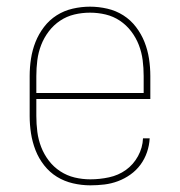

<svg xmlns="http://www.w3.org/2000/svg" viewBox="-20 -548 540 576"><path d="M251 8Q225 8 199 2Q173 -4 151 -17.5Q129 -31 112.5 -52Q96 -73 86.5 -97.5Q77 -122 73 -148Q69 -174 69 -200V-320Q69 -346 73 -372Q77 -398 86.5 -422Q96 -446 112 -467Q128 -488 150 -502Q172 -516 198 -522Q224 -528 250 -528Q276 -528 302 -522Q328 -516 350 -502Q372 -488 388 -467Q404 -446 413.5 -422Q423 -398 427 -372Q431 -346 431 -320V-251H89V-200Q89 -176 92 -152.5Q95 -129 103.5 -107Q112 -85 126.5 -66Q141 -47 161 -34Q181 -21 204 -15.5Q227 -10 251 -10Q279 -10 307 -16Q335 -22 357.5 -38Q380 -54 394 -79.5Q408 -105 409 -133H429Q428 -112 421 -91.5Q414 -71 401.5 -54Q389 -37 371.5 -24.5Q354 -12 334 -4.5Q314 3 293 5.5Q272 8 251 8ZM89 -269H411V-320Q411 -344 408 -367.5Q405 -391 396.5 -413Q388 -435 373.5 -454Q359 -473 339.5 -486Q320 -499 297 -504.5Q274 -510 250 -510Q226 -510 203 -504.5Q180 -499 160.5 -486Q141 -473 126.5 -454Q112 -435 103.5 -413Q95 -391 92 -367.5Q89 -344 89 -320Z"/></svg>

Font: Iosevka Curly Slab Thin
Style: Regular
Weight: 100
Monospace: yes
Designer: Belleve Invis
Foundry: Belleve Invis
Version: Version 22.1.2; ttfautohint (v1.8.4)